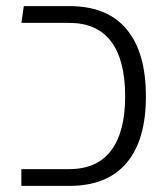

<svg xmlns="http://www.w3.org/2000/svg" viewBox="-20 -609 549 629"><path d="M50 0V-55H207Q298 -55 344 -116Q390 -177 390 -293Q390 -412 344 -473Q298 -534 207 -534H50L58 -589H207Q331 -589 394.5 -513.5Q458 -438 458 -293Q458 -150 394.5 -75Q331 0 207 0Z"/></svg>

Font: Noto Sans Hebrew Thin Light
Style: Regular
Weight: 300
Version: Version 3.001